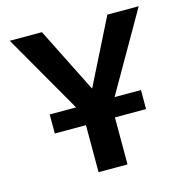

<svg xmlns="http://www.w3.org/2000/svg" viewBox="-107 -832 912 935"><g transform="rotate(-15 349.0 -365.0)"><path d="M119 -237V-333H252L24 -730H186L350 -403H352L516 -730H674L446 -333H579V-237H422V0H276V-237Z"/></g></svg>

Font: M PLUS 1p
Style: Bold
Weight: 700
Version: Version 1.062